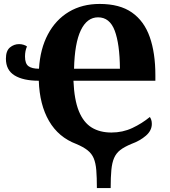

<svg xmlns="http://www.w3.org/2000/svg" viewBox="-20 -745 861 975"><path d="M472 210Q472 156 469 119.5Q466 83 456 59Q446 35 424.5 18Q403 1 367 -14Q277 -48 229 -130.5Q181 -213 177 -335Q98 -335 54 -362Q10 -389 10 -447Q10 -487 30.5 -504Q51 -521 77 -521Q89 -521 100 -517.5Q111 -514 117 -509Q107 -487 107 -458Q107 -422 124.5 -409Q142 -396 178 -396Q184 -497 223.5 -571Q263 -645 330 -685Q397 -725 486 -725Q588 -725 650 -681.5Q712 -638 740.5 -557Q769 -476 769 -363V-335H353Q357 -238 380.5 -180.5Q404 -123 445.5 -97.5Q487 -72 546 -72Q603 -72 652 -95Q701 -118 741 -151Q745 -145 748 -136.5Q751 -128 751 -116Q751 -82 721 -56Q691 -30 647 -14Q611 1 590.5 17Q570 33 559.5 57Q549 81 545.5 118Q542 155 542 210ZM589 -396Q588 -522 562.5 -589.5Q537 -657 478 -657Q422 -657 390.5 -591.5Q359 -526 356 -396Z"/></svg>

Font: Noto Serif SemiCondensed ExtraBold
Style: Regular
Weight: 800
Width: 4
Designer: Monotype Design Team
Foundry: Monotype Imaging Inc.
Version: Version 2.015